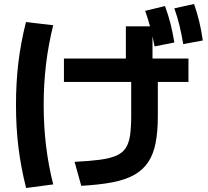

<svg xmlns="http://www.w3.org/2000/svg" viewBox="-20 -875 1040 961"><path d="M353.3 -65Q429.3 -68.6 480.2 -75.5Q531 -82.3 562.2 -96Q593.4 -109.6 609.4 -134.3Q625.4 -159 631 -198.2Q636.7 -237.3 636.7 -295V-530.7H610V-743.3H743.3V-530.7H770V-295Q770 -217 759 -160Q748 -103 721.8 -63.7Q695.6 -24.3 651.8 0.3Q608 25 542.6 37.5Q477.3 50 386.7 55ZM110.7 66Q84.7 -36.7 72.3 -137.3Q60 -238 60 -350Q60 -461.3 72 -561.7Q84 -662 110 -764.7L246.3 -748.7Q222.3 -652 210.4 -553.7Q198.6 -455.3 198.6 -350Q198.6 -244.7 210.4 -146Q222.3 -47.3 246.3 48ZM300 -465V-582H923.3V-465ZM753.7 -642.7Q744.7 -691 733.4 -734Q722 -777 706.7 -820.7L805.7 -844.7Q822 -801.3 833.2 -757.2Q844.4 -713 852.7 -662.3ZM897 -654.3Q889 -703.7 878.5 -746.7Q868 -789.7 852.7 -833.3L951.3 -855Q966.7 -811.3 977.3 -767Q988 -722.7 995 -672.3Z"/></svg>

Font: M PLUS 1 Thin
Style: Regular
Weight: 100
Designer: Coji Morishita
Foundry: UNDERFOREST DESIGN
Version: Version 1.001